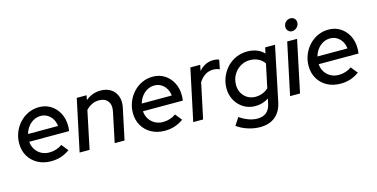

<svg xmlns="http://www.w3.org/2000/svg" viewBox="-86 -1164 3582 1825"><g transform="rotate(-15 1705.0 -251.5)"><path d="M285 10Q212 10 155 -21Q98 -52 66 -106.5Q34 -161 34 -231Q34 -289 55 -341Q76 -393 113.5 -433Q151 -473 200 -495Q249 -517 305 -517Q369 -517 419 -485.5Q469 -454 498 -399.5Q527 -345 527 -275Q527 -265 526.5 -252.5Q526 -240 523 -223H131Q134 -180 155.5 -146.5Q177 -113 212 -94Q247 -75 291 -75Q326 -75 358.5 -85.5Q391 -96 417 -115L470 -49Q426 -18 381.5 -4Q337 10 285 10ZM139 -297H434Q430 -337 411.5 -367Q393 -397 364 -414.5Q335 -432 298 -432Q261 -432 228.5 -414.5Q196 -397 173 -366.5Q150 -336 139 -297Z M567 0 675 -509H772L763 -464Q829 -518 910 -518Q971 -518 1012 -490.5Q1053 -463 1070 -415Q1087 -367 1074 -306L1009 0H912L974 -295Q987 -357 959 -394.5Q931 -432 873 -432Q835 -432 802.5 -416.5Q770 -401 743 -372L665 0Z M1404 10Q1331 10 1274 -21Q1217 -52 1185 -106.5Q1153 -161 1153 -231Q1153 -289 1174 -341Q1195 -393 1232.5 -433Q1270 -473 1319 -495Q1368 -517 1424 -517Q1488 -517 1538 -485.5Q1588 -454 1617 -399.5Q1646 -345 1646 -275Q1646 -265 1645.5 -252.5Q1645 -240 1642 -223H1250Q1253 -180 1274.5 -146.5Q1296 -113 1331 -94Q1366 -75 1410 -75Q1445 -75 1477.5 -85.5Q1510 -96 1536 -115L1589 -49Q1545 -18 1500.5 -4Q1456 10 1404 10ZM1258 -297H1553Q1549 -337 1530.5 -367Q1512 -397 1483 -414.5Q1454 -432 1417 -432Q1380 -432 1347.5 -414.5Q1315 -397 1292 -366.5Q1269 -336 1258 -297Z M1685 0 1793 -509H1890L1878 -451Q1906 -484 1942.5 -502Q1979 -520 2020 -520Q2055 -520 2077 -509L2059 -419Q2049 -425 2030.5 -429Q2012 -433 1995 -433Q1912 -433 1856 -348L1782 0Z M2288 211Q2230 211 2169 191.5Q2108 172 2063 138L2111 64Q2155 94 2198.5 110Q2242 126 2285 126Q2394 126 2417 18L2428 -33Q2368 6 2297 6Q2233 6 2182.5 -25Q2132 -56 2102.5 -108.5Q2073 -161 2073 -228Q2073 -287 2095 -339.5Q2117 -392 2155 -432Q2193 -472 2244 -494Q2295 -516 2354 -516Q2402 -516 2444.5 -500Q2487 -484 2517 -452L2529 -509H2626L2514 29Q2495 117 2437.5 164Q2380 211 2288 211ZM2321 -79Q2393 -79 2448 -128L2497 -360Q2477 -392 2439 -411Q2401 -430 2357 -430Q2305 -430 2262 -404Q2219 -378 2194 -334Q2169 -290 2169 -236Q2169 -191 2188.5 -155.5Q2208 -120 2242.5 -99.5Q2277 -79 2321 -79Z M2638 0 2746 -509H2843L2736 0ZM2818 -591Q2795 -591 2779.5 -607Q2764 -623 2764 -646Q2764 -665 2773 -680.5Q2782 -696 2798 -705Q2814 -714 2832 -714Q2855 -714 2870.5 -698.5Q2886 -683 2886 -660Q2886 -642 2876.5 -626.5Q2867 -611 2851.5 -601Q2836 -591 2818 -591Z M3133 10Q3060 10 3003 -21Q2946 -52 2914 -106.5Q2882 -161 2882 -231Q2882 -289 2903 -341Q2924 -393 2961.5 -433Q2999 -473 3048 -495Q3097 -517 3153 -517Q3217 -517 3267 -485.5Q3317 -454 3346 -399.5Q3375 -345 3375 -275Q3375 -265 3374.5 -252.5Q3374 -240 3371 -223H2979Q2982 -180 3003.5 -146.5Q3025 -113 3060 -94Q3095 -75 3139 -75Q3174 -75 3206.5 -85.5Q3239 -96 3265 -115L3318 -49Q3274 -18 3229.5 -4Q3185 10 3133 10ZM2987 -297H3282Q3278 -337 3259.5 -367Q3241 -397 3212 -414.5Q3183 -432 3146 -432Q3109 -432 3076.5 -414.5Q3044 -397 3021 -366.5Q2998 -336 2987 -297Z"/></g></svg>

Font: Red Hat Display SemiBold
Style: Italic
Weight: 600
Italic angle: -12°
Designer: Pentagram, MCKL
Foundry: Pentagram, MCKL
Version: Version 1.023